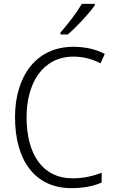

<svg xmlns="http://www.w3.org/2000/svg" viewBox="-20 -967 592 997"><path d="M472 -939V-947H405C379 -902 333 -842 294 -798V-788H332C378 -827 442 -896 472 -939ZM362 -673C411 -673 458 -661 502 -638L524 -687C476 -712 421 -724 361 -724C163 -724 58 -565 58 -359C58 -133 162 10 351 10C416 10 466 -1 508 -19V-70C466 -54 417 -41 357 -41C201 -41 118 -166 118 -358C118 -536 202 -673 362 -673Z"/></svg>

Font: Noto Sans Devanagari SemiCondensed Light
Style: Regular
Weight: 300
Width: 4
Designer: Jelle Bosma - Monotype Design Team
Foundry: Monotype Imaging Inc.
Version: Version 2.004